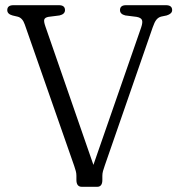

<svg xmlns="http://www.w3.org/2000/svg" viewBox="-20 -720 691 740"><path d="M442.5 -681Q442.5 -700 466 -700H619.5Q643.5 -700 643.5 -681Q643.5 -667 622.5 -660.5L601 -656Q590 -653 582.8 -644Q575.5 -635 568.5 -614.5L384 -82.5Q379.5 -70 377 -60.8Q374.5 -51.5 374.5 -42.5V-26.5Q374.5 0 354.5 0H295.5Q274.5 0 274.5 -26.5V-42.5Q274.5 -52 272.2 -60.5Q270 -69 266 -80.5L75.5 -625.5Q67 -650.5 49 -655.5L28 -660.5Q8 -666 8 -681Q8 -700 32 -700H207Q230.5 -700 230.5 -681Q230.5 -665.5 209.5 -660.5L166.5 -655Q153.5 -652.5 150.8 -645.2Q148 -638 155 -618L340 -84.5L524 -614Q531 -634.5 527 -643.2Q523 -652 506.5 -655L463 -660.5Q442.5 -665.5 442.5 -681Z"/></svg>

Font: Fraunces 72pt S100 Light
Style: Regular
Weight: 300
Version: Version 1.000; ttfautohint (v1.8.3)